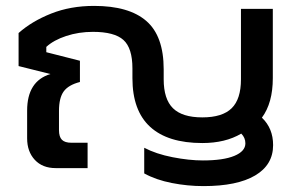

<svg xmlns="http://www.w3.org/2000/svg" viewBox="-20 -570 1010 651"><path d="M469 18V-69Q509 -48 565 -37Q621 -26 668 -26Q737 -26 774.5 -41.5Q812 -57 812 -84Q812 -103 798 -117Q744 -85 666 -85Q549 -85 489 -140Q429 -195 429 -305V-338Q429 -407 398.5 -434.5Q368 -462 295 -462Q247 -462 204.5 -448Q162 -434 137 -411V-393L251 -364V-292Q212 -282 196 -260Q180 -238 180 -194V-129Q180 -106 190 -96Q200 -86 222 -86H277V0H169Q124 0 98 -28Q72 -56 72 -101V-195Q72 -295 151 -319L43 -346V-458Q88 -498 153.5 -524Q219 -550 299 -550Q417 -550 476 -499Q535 -448 535 -335V-301Q535 -234 566.5 -203Q598 -172 666 -172Q734 -172 765.5 -203Q797 -234 797 -301V-540H905V-305Q905 -221 868 -171Q906 -135 906 -78Q906 -11 845 25Q784 61 670 61Q616 61 562.5 50.5Q509 40 469 18Z"/></svg>

Font: Kanit
Style: Regular
Weight: 400
Designer: Katatrad Team
Foundry: Cadson Demak
Version: Version 1.001